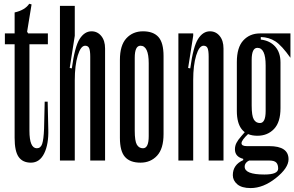

<svg xmlns="http://www.w3.org/2000/svg" viewBox="-20 -842 1543 1007"><path d="M231.1 -610H134.4V-156.7Q134.4 -64.4 173.3 -64.4Q193.3 -64.4 201.1 -87.2Q208.9 -110 211.1 -166.7L214.4 -308.9H230L233.3 -163.3Q235.6 -85.6 211.7 -37.2Q187.8 11.1 142.2 11.1Q98.9 11.1 77.8 -18.9Q56.7 -48.9 56.7 -118.9V-610H5.6V-666.7H56.7V-776.7Q111.1 -788.9 133.3 -822.2L145.6 -818.9L122.2 -675.6L127.8 -666.7H231.1Z M294.4 -811.1H372.2V-654.4L345.6 -485.6L356.7 -483.3Q372.2 -597.8 397.8 -637.8Q423.3 -677.8 460 -677.8Q491.1 -677.8 511.1 -653.3Q531.1 -628.9 531.1 -587.8V0H453.3V-544.4Q453.3 -575.6 447.8 -588.9Q442.2 -602.2 426.7 -602.2Q403.3 -602.2 387.8 -550.6Q372.2 -498.9 372.2 -421.1V0H294.4Z M716.7 -602.2Q686.7 -602.2 686.7 -538.9V-156.7Q686.7 -102.2 697.8 -83.3Q708.9 -64.4 730 -64.4Q760 -64.4 760 -127.8V-510Q760 -602.2 716.7 -602.2ZM716.7 11.1Q662.2 11.1 635.6 -18.9Q608.9 -48.9 608.9 -118.9V-527.8Q608.9 -604.4 642.8 -641.1Q676.7 -677.8 730 -677.8Q784.4 -677.8 811.1 -647.8Q837.8 -617.8 837.8 -547.8V-138.9Q837.8 -62.2 803.9 -25.6Q770 11.1 716.7 11.1Z M915.6 -666.7H993.3V-654.4L966.7 -485.6L977.8 -483.3Q993.3 -597.8 1018.9 -637.8Q1044.4 -677.8 1081.1 -677.8Q1112.2 -677.8 1132.2 -653.3Q1152.2 -628.9 1152.2 -587.8V0H1074.4V-544.4Q1074.4 -575.6 1068.9 -588.9Q1063.3 -602.2 1047.8 -602.2Q1024.4 -602.2 1008.9 -551.1Q993.3 -500 993.3 -422.2V0H915.6Z M1330 -591.1Q1300 -591.1 1300 -527.8V-288.9Q1300 -234.4 1311.1 -215.6Q1322.2 -196.7 1343.3 -196.7Q1373.3 -196.7 1373.3 -260V-498.9Q1373.3 -591.1 1330 -591.1ZM1451.1 -514.4V-274.4Q1451.1 -201.1 1417.2 -165.6Q1383.3 -130 1330 -130Q1222.2 -130 1222.2 -260V-516.7Q1222.2 -593.3 1256.1 -630Q1290 -666.7 1343.3 -666.7H1503.3V-538.9Q1457.8 -603.3 1424.4 -625Q1391.1 -646.7 1347.8 -647.8V-634.4Q1395.6 -628.9 1423.3 -597.8Q1451.1 -566.7 1451.1 -514.4ZM1265.6 -151.1 1282.2 -140Q1246.7 -106.7 1246.7 -91.1Q1246.7 -75.6 1274.4 -75.6H1392.2Q1493.3 -75.6 1493.3 -6.7Q1493.3 38.9 1427.2 91.7Q1361.1 144.4 1294.4 144.4Q1247.8 144.4 1224.4 124.4Q1201.1 104.4 1201.1 76.7Q1201.1 22.2 1255.6 -2.2L1293.3 -3.3Q1263.3 8.9 1263.3 32.2Q1263.3 73.3 1366.7 73.3Q1438.9 73.3 1438.9 42.2Q1438.9 21.1 1428.9 10.6Q1418.9 0 1392.2 0H1286.7L1255.6 -2.2V-8.9Q1212.2 -20 1212.2 -58.9Q1212.2 -76.7 1220 -92.2Q1227.8 -107.8 1245.6 -127.8Q1263.3 -147.8 1265.6 -151.1Z"/></svg>

Font: Le Murmure
Style: Regular
Weight: 600
Width: 2
Designer: Jeremy Landes, Alexander Slobzheninov (Cyrillic)
Foundry: Velvetyne Type Foundry
Version: Version 1.0